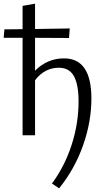

<svg xmlns="http://www.w3.org/2000/svg" viewBox="-40 -737 587 1046"><path d="M309 -419Q458 -419 458 -200Q458 -74 412.5 55Q367 184 282 289L243 263Q313 168 350.5 51.5Q388 -65 388 -184Q388 -277 362.5 -322.5Q337 -368 281 -368Q203 -368 151 -300V0H83V-531H-20L-16 -577L83 -578V-705L151 -717V-579L340 -582L336 -530L151 -531V-352Q218 -419 309 -419Z"/></svg>

Font: EauTestInfant
Style: Regular
Weight: 400
Designer: Christian Thalmann (Catharsis Fonts)
Version: Version 0.001;PS 000.001;hotconv 1.0.88;makeotf.lib2.5.64775